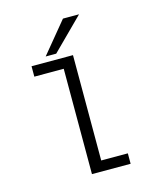

<svg xmlns="http://www.w3.org/2000/svg" viewBox="-102 -730 654 801"><g transform="rotate(-15 225.0 -329.0)"><path d="M136 -524 246.5 -658H316L181.5 -524ZM247.5 -45H362.5V0H195.5V-455H68.5V-500H247.5Z"/></g></svg>

Font: League Mono Condensed UltraLight
Style: Regular
Weight: 200
Width: 1
Designer: Tyler Finck
Foundry: The League of Moveable Type / Tyler Finck
Version: Version 2.210